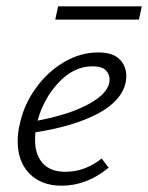

<svg xmlns="http://www.w3.org/2000/svg" viewBox="-20 -584 469 608"><path d="M380 -343Q380 -337 378 -323Q365 -264 289.5 -224Q214 -184 92 -165Q91 -157 91 -141Q91 -94 115.5 -67Q140 -40 187 -40Q249 -40 302 -82L324 -53Q255 4 175 4Q111 4 73.5 -34Q36 -72 36 -137Q36 -165 43 -193Q56 -253 93.5 -305Q131 -357 183 -387.5Q235 -418 291 -418Q337 -418 358.5 -396.5Q380 -375 380 -343ZM273 -374Q214 -374 166 -323Q118 -272 99 -202Q204 -222 265.5 -257Q327 -292 327 -332Q327 -349 315 -361.5Q303 -374 273 -374ZM164 -564H429L420 -522H155Z"/></svg>

Font: Ysabeau Semilight
Style: Italic
Weight: 300
Italic angle: -12°
Designer: Christian Thalmann (Catharsis Fonts)
Version: Version 0.003